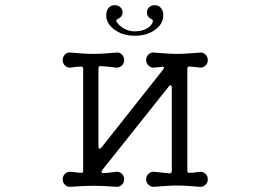

<svg xmlns="http://www.w3.org/2000/svg" viewBox="-20 -709 1040 741"><path d="M500 -571Q454 -571 422 -594.5Q390 -618 390 -649Q390 -653 390.5 -657Q391 -661 392 -665Q400 -689 423 -689Q436 -689 444.5 -681Q453 -673 453 -661Q453 -651 448 -645.5Q443 -640 435 -636Q426 -632 430 -625Q438 -611 457.5 -599.5Q477 -588 500 -588Q527 -588 546.5 -599Q566 -610 570 -626V-628Q570 -633 563 -636Q547 -644 547 -661Q547 -673 555.5 -681Q564 -689 577 -689Q600 -689 608 -665Q610 -661 610 -657Q610 -653 610 -649Q610 -617 578.5 -594Q547 -571 500 -571ZM253 12Q240 13 231 4.5Q222 -4 222 -17Q222 -30 231 -38.5Q240 -47 253 -46Q262 -45 272 -44Q282 -43 292 -42H294Q301 -42 301 -50V-444Q301 -452 294 -452Q283 -452 273 -451Q263 -450 253 -448Q240 -447 231 -455.5Q222 -464 222 -477Q222 -490 231 -499Q240 -508 253 -506Q279 -504 300 -502.5Q321 -501 341 -501Q361 -501 382 -502.5Q403 -504 429 -506Q441 -508 450 -499Q459 -490 459 -477Q459 -464 450 -455.5Q441 -447 429 -448Q415 -450 399.5 -451.5Q384 -453 369 -454Q360 -454 360 -445V-143Q360 -137 363.5 -135.5Q367 -134 371 -139L610 -441Q613 -446 613 -447Q613 -453 604 -451L575 -448Q563 -447 553.5 -455.5Q544 -464 544 -477Q544 -490 553.5 -499Q563 -508 575 -506Q602 -504 623 -502.5Q644 -501 663 -501Q683 -501 704 -502.5Q725 -504 751 -506Q763 -508 772.5 -499Q782 -490 782 -477Q782 -464 772.5 -455.5Q763 -447 751 -448Q742 -450 732.5 -450.5Q723 -451 712 -452H710Q703 -452 703 -444V-50Q703 -42 711 -42Q722 -42 731.5 -43.5Q741 -45 751 -46Q763 -47 772.5 -38.5Q782 -30 782 -17Q782 -4 772.5 4.5Q763 13 751 12Q725 10 704 8.5Q683 7 663 7Q644 7 622.5 8.5Q601 10 575 12Q563 13 553.5 4.5Q544 -4 544 -17Q544 -30 553.5 -38.5Q563 -47 575 -46Q589 -44 604 -43Q619 -42 634 -40Q643 -40 643 -49V-372Q643 -378 639.5 -379.5Q636 -381 632 -376L374 -52Q372 -50 372 -46Q372 -41 378 -41Q391 -41 404 -43Q417 -45 429 -46Q441 -47 450 -38.5Q459 -30 459 -17Q459 -4 450 4.5Q441 13 429 12Q404 10 382.5 9Q361 8 341 8Q320 8 299 9Q278 10 253 12Z"/></svg>

Font: Kiwi Maru Light
Style: Regular
Weight: 300
Designer: Hiroki-Chan
Version: Version 1.100